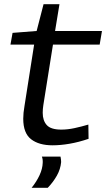

<svg xmlns="http://www.w3.org/2000/svg" viewBox="-20 -684 507 917"><path d="M402 -89 403 -21Q356 -5 312.5 2.5Q269 10 231 10Q166 10 128.5 -19Q91 -48 91 -117Q91 -144 97 -178L143 -471H30L40 -527L155 -536L188 -664H264L243 -536H467L456 -471H233L187 -182Q184 -163 184 -145Q184 -108 203.5 -86.5Q223 -65 273 -65Q303 -65 335.5 -72Q368 -79 402 -89ZM180 64H269Q272 78 272 90Q269 124 251.5 155Q234 186 208 213H131Q155 183 169 152.5Q183 122 184 94Q185 76 180 64Z"/></svg>

Font: Georama Extended
Style: Italic
Weight: 400
Width: 7
Italic angle: -9°
Designer: Jean-Baptiste Levee
Foundry: Production Type
Version: Version 1.000